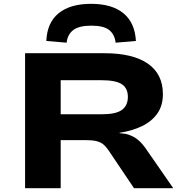

<svg xmlns="http://www.w3.org/2000/svg" viewBox="-20 -983 960 1003"><path d="M111 0V-705H525Q674 -705 752.5 -650.5Q831 -596 831 -491Q831 -431 801.5 -389.5Q772 -348 720.5 -323.5Q669 -299 603 -289L607 -287L635 -284Q663 -278 688 -262Q713 -246 738 -212L885 0H680L546 -199Q533 -218 519.5 -229Q506 -240 485 -245.5Q464 -251 428 -251H297V0ZM297 -386H511Q586 -386 617 -409Q648 -432 648 -477Q648 -522 616.5 -543Q585 -564 509 -564H297ZM328 -760 222 -769Q226 -865 286.5 -914Q347 -963 456 -963Q565 -963 625 -913.5Q685 -864 690 -769L584 -760Q579 -803 550.5 -826Q522 -849 457 -849Q394 -849 363.5 -826.5Q333 -804 328 -760Z"/></svg>

Font: Nunito Sans 7pt Expanded ExtraBold
Style: Regular
Weight: 800
Width: 7
Designer: Vernon Adams
Foundry: Vernon Adams
Version: Version 3.101;gftools[0.9.27]